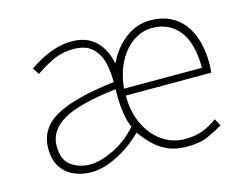

<svg xmlns="http://www.w3.org/2000/svg" viewBox="-81 -667 1026 807"><g transform="rotate(-15 431.5 -263.5)"><path d="M227 13Q186 13 151.5 -2Q117 -17 96 -48.5Q75 -80 75 -129Q75 -218 158 -263.5Q241 -309 413 -329Q414 -372 404.5 -412.5Q395 -453 367 -480Q339 -507 284 -507Q233 -507 189 -485Q145 -463 119 -443L100 -472Q117 -484 145.5 -500Q174 -516 210.5 -528Q247 -540 286 -540Q352 -540 390.5 -502Q429 -464 440 -402Q469 -464 518.5 -502Q568 -540 627 -540Q688 -540 731.5 -512Q775 -484 798.5 -429.5Q822 -375 822 -297Q822 -289 821.5 -280.5Q821 -272 819 -261H448Q447 -192 472.5 -137.5Q498 -83 542.5 -51.5Q587 -20 642 -20Q687 -20 720.5 -33Q754 -46 783 -68L800 -37Q769 -19 734 -3Q699 13 640 13Q592 13 556.5 -3.5Q521 -20 495.5 -46Q470 -72 451 -99Q400 -48 338.5 -17.5Q277 13 227 13ZM230 -20Q274 -20 332 -48Q390 -76 437 -129Q425 -153 419 -191Q413 -229 413 -267V-298Q250 -279 181 -238.5Q112 -198 112 -131Q112 -70 147 -45Q182 -20 230 -20ZM448 -291H787Q787 -399 744 -453Q701 -507 627 -507Q582 -507 543 -479.5Q504 -452 479 -403.5Q454 -355 448 -291Z"/></g></svg>

Font: Noto Sans SC Thin
Style: Regular
Weight: 100
Designer: Ryoko NISHIZUKA 西塚涼子 (kana, bopomofo & ideographs); Paul D. Hunt (Latin, Greek & Cyrillic); Sandoll Communications 산돌커뮤니
Foundry: Adobe
Version: Version 2.004-H2;hotconv 1.0.118;makeotfexe 2.5.65603